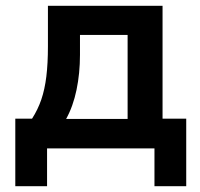

<svg xmlns="http://www.w3.org/2000/svg" viewBox="-20 -514 692 665"><path d="M33 131V-103H91Q111 -134 123 -169Q135 -204 140.5 -249Q146 -294 146 -354V-494H543V-103H625V131H515V0H143V131ZM209 -102H422V-393H257V-324Q257 -260 245 -202.5Q233 -145 209 -102Z"/></svg>

Font: Nunito Sans 10pt
Style: Bold
Weight: 700
Designer: Vernon Adams
Foundry: Vernon Adams
Version: Version 3.101;gftools[0.9.27]